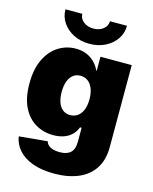

<svg xmlns="http://www.w3.org/2000/svg" viewBox="-139 -847 918 1153"><g transform="rotate(15 320.0 -270.5)"><path d="M310.1 214.4Q231.4 214.4 175.8 193.8Q120.1 173.3 87.9 137.2Q55.7 101.1 47.9 53.2L224.1 36.6Q227.5 50.3 238.5 60.5Q249.5 70.8 267.6 76.2Q285.6 81.5 309.1 81.5Q354.5 81.5 377 60.1Q399.4 38.6 399.4 -5.9V-94.2H389.6Q378.9 -65.9 358.6 -46.4Q338.4 -26.9 309.8 -17.1Q281.2 -7.3 245.1 -7.3Q184.1 -7.3 134.8 -36.4Q85.4 -65.4 56.6 -123.8Q27.8 -182.1 27.8 -270Q27.8 -361.3 57.9 -422.4Q87.9 -483.4 137 -513.9Q186 -544.4 243.7 -544.4Q282.2 -544.4 311.5 -532Q340.8 -519.5 362.1 -497.8Q383.3 -476.1 395.5 -448.7H398.4V-535.6H592.8V-25.9Q592.8 53.7 558.1 107.2Q523.4 160.6 460 187.5Q396.5 214.4 310.1 214.4ZM312.5 -149.9Q339.8 -149.9 359.6 -164.6Q379.4 -179.2 390.1 -206.3Q400.9 -233.4 400.9 -271Q400.9 -309.6 390.1 -337.2Q379.4 -364.7 359.6 -379.6Q339.8 -394.5 312.5 -394.5Q286.1 -394.5 267.1 -379.6Q248 -364.7 238 -337.2Q228 -309.6 228 -271Q228 -233.4 238 -206.1Q248 -178.7 267.1 -164.3Q286.1 -149.9 312.5 -149.9ZM313 -593.3Q258.3 -593.3 215.1 -615Q171.9 -636.7 146.7 -673.8Q121.6 -710.9 121.6 -756.3H226.6Q226.6 -727.1 251.2 -707.5Q275.9 -688 313 -688Q349.6 -688 374 -707.5Q398.4 -727.1 398.4 -756.3H504.4Q504.4 -710.9 479.2 -673.8Q454.1 -636.7 410.9 -615Q367.7 -593.3 313 -593.3Z"/></g></svg>

Font: Inter 20pt Black
Style: Regular
Weight: 900
Version: Version 4.001;git-66647c0bb